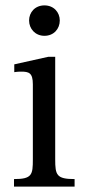

<svg xmlns="http://www.w3.org/2000/svg" viewBox="-20 -693 325 713"><path d="M257 0V-28C190 -28 185 -43 185 -101V-482H159L33 -454V-425C33 -425 44 -427 58 -427C87 -427 102 -423 102 -380V-101C102 -44 99 -28 32 -28V0ZM145 -560C180 -560 202 -586 202 -617C202 -647 180 -673 145 -673C110 -673 88 -647 88 -617C88 -586 111 -560 145 -560Z"/></svg>

Font: STIX Two Text
Style: Regular
Weight: 400
Designer: Ross Mills, John Hudson & Paul Hanslow, Tiro Typeworks Ltd; with prior portions MicroPress Inc., and Coen Hoffman.
Foundry: Tiro Typeworks Ltd
Version: Version 2.13 b171